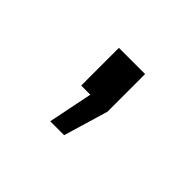

<svg xmlns="http://www.w3.org/2000/svg" viewBox="-59 -180 342 342"><g transform="rotate(45 112.5 -8.5)"><path d="M86 81H121L146 -3V-98H80V-3H103Z"/></g></svg>

Font: FIGSv2-sans-serif
Style: Regular
Weight: 400
Designer: Matt McInerney, Pablo Impallari, Rodrigo Fuenzalida,Mirko Velimirovic
Foundry: Matt McInerney, Pablo Impallari, Rodrigo Fuenzalida
Version: Version 4.021;hotconv 1.0.109;makeotfexe 2.5.65596